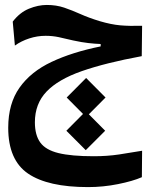

<svg xmlns="http://www.w3.org/2000/svg" viewBox="-20 -449 626 787"><path d="M340.8 317.9Q176.3 317.9 95 262.5Q13.7 207 13.7 74.7Q13.7 -24.4 60.1 -89.8Q106.4 -155.3 191.4 -195.3Q276.4 -235.4 392.6 -258.8V-268.6Q368.7 -269.5 342.3 -272.5Q315.9 -275.4 279.8 -283.2Q245.6 -291.5 220 -296.9Q194.3 -302.2 167 -302.2Q132.8 -302.2 99.9 -291.5Q66.9 -280.8 41 -262.2L32.2 -360.4Q61 -397.9 98.6 -413.3Q136.2 -428.7 171.9 -428.7Q210.9 -428.7 243.2 -417.7Q275.4 -406.7 309.6 -391.4Q343.8 -376 388.7 -362.3Q435.1 -348.6 472.4 -345.2Q509.8 -341.8 562.5 -343.3L561 -218.8Q412.6 -191.4 315.4 -157.5Q218.3 -123.5 170.7 -73.5Q123 -23.4 123 52.2Q123 104.5 145 135Q167 165.5 219.7 178.5Q272.5 191.4 364.3 191.4Q419.4 191.4 468.3 184.1Q517.1 176.8 562.5 168.9L561.5 277.3Q524.4 293.5 463.6 305.7Q402.8 317.9 340.8 317.9ZM331.5 166.5 252 86.9 320.3 18.1 253.4 -49.3 333 -129.4 412.6 -49.3 344.2 19.5 411.1 86.9Z"/></svg>

Font: Cascadia Code SemiBold
Style: Regular
Weight: 600
Monospace: yes
Designer: Aaron Bell
Foundry: Saja Typeworks
Version: Version 2404.023; ttfautohint (v1.8.4)